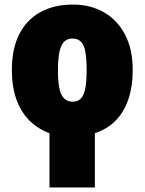

<svg xmlns="http://www.w3.org/2000/svg" viewBox="-20 -582 635 842"><path d="M300 -562Q376 -562 435 -528.5Q494 -495 528 -431Q562 -367 562 -275Q562 -202 542.5 -145.5Q523 -89 486 -52Q449 -15 396 2V240H197V2Q147 -16 109.5 -53Q72 -90 52 -146Q32 -202 32 -275Q32 -367 64 -431Q96 -495 156.5 -528.5Q217 -562 300 -562ZM298 -413Q263 -413 248.5 -379.5Q234 -346 234 -275Q234 -227 240 -196.5Q246 -166 260.5 -151Q275 -136 299 -136Q322 -136 335.5 -151Q349 -166 354.5 -196.5Q360 -227 360 -275Q360 -323 354.5 -353.5Q349 -384 335.5 -398.5Q322 -413 298 -413Z"/></svg>

Font: Noto Sans Display Black
Style: Regular
Weight: 900
Designer: Monotype Design Team
Foundry: Monotype Imaging Inc.
Version: Version 2.003